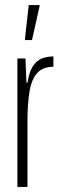

<svg xmlns="http://www.w3.org/2000/svg" viewBox="-20 -742 243 762"><path d="M49 0V-510H81L85 -414H89Q96 -458 111 -480Q126 -502 146.5 -510Q167 -518 192 -518V-477Q150 -477 127.5 -452Q105 -427 97 -378Q89 -329 89 -260V0ZM79 -583V-588L94 -722H137V-717L107 -583Z"/></svg>

Font: Saira UltraCondensed ExtraLight
Style: Regular
Weight: 250
Width: 1
Designer: Hector Gatti with collaboration of the Omnibus-Type team
Foundry: Omnibus-Type
Version: Version 1.101